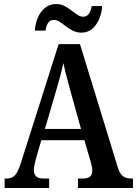

<svg xmlns="http://www.w3.org/2000/svg" viewBox="-20 -933 680 953"><path d="M3 0V-47H15Q38 -47 53 -61.5Q68 -76 83 -122L271 -714H377L565 -101Q575 -70 590 -58.5Q605 -47 631 -47H640V0H367V-47H393Q438 -47 438 -85Q438 -96 435 -110.5Q432 -125 428 -137L399 -237H185L159 -147Q156 -135 152 -118.5Q148 -102 148 -89Q148 -69 159 -58Q170 -47 195 -47H224V0ZM203 -293H382L330 -480Q319 -520 310 -554.5Q301 -589 295 -620Q281 -558 260 -488ZM384 -771Q361 -771 342 -780.5Q323 -790 307 -802.5Q291 -815 276.5 -824.5Q262 -834 248 -834Q227 -834 217.5 -817.5Q208 -801 206 -781H153Q155 -816 168 -846Q181 -876 204 -894.5Q227 -913 258 -913Q281 -913 299.5 -903.5Q318 -894 334 -881.5Q350 -869 364.5 -859.5Q379 -850 393 -850Q412 -850 422.5 -866.5Q433 -883 435 -903H487Q484 -850 456.5 -810.5Q429 -771 384 -771Z"/></svg>

Font: Noto Serif Myanmar Cond SemBd
Style: Regular
Weight: 600
Width: 3
Designer: Ben Mitchell and the Monotype Design Team
Foundry: Monotype Imaging Inc.
Version: Version 2.106; ttfautohint (v1.8.4.7-5d5b)